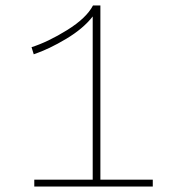

<svg xmlns="http://www.w3.org/2000/svg" viewBox="-20 -680 640 700"><path d="M105 0V-25H318V-620Q284 -576 221.5 -538.5Q159 -501 103 -482L95 -508Q155 -527 225 -570.5Q295 -614 319 -660H346V-25H537V0Z"/></svg>

Font: Elaine Sans ExtraLight
Style: Regular
Weight: 275
Designer: Wei Huang
Foundry: Wei Huang
Version: Version 2.001;December 24, 2019;FontCreator 12.0.0.2547 64-b